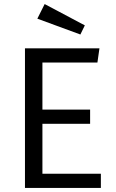

<svg xmlns="http://www.w3.org/2000/svg" viewBox="-20 -926 570 946"><path d="M200 -906 398 -801 376 -756 164 -834ZM470 -688 460 -618H189V-386H424V-316H189V-70H477V0H103V-688Z"/></svg>

Font: FiraGO Book
Style: Regular
Weight: 350
Designer: bBox Type
Foundry: bBox Type GmbH
Version: Version 1.001;PS 001.001;hotconv 1.0.88;makeotf.lib2.5.64775